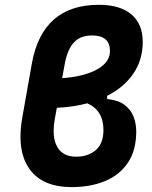

<svg xmlns="http://www.w3.org/2000/svg" viewBox="-20 -762 626 792"><path d="M275.9 9.8Q154.8 9.8 101.6 -64.9Q64.5 -116.7 64.5 -197.8Q64.5 -234.4 71.8 -276.4L111.3 -499.5Q154.8 -742.2 387.7 -742.2Q475.6 -742.2 522.2 -702.4Q568.8 -662.6 568.8 -589.4Q568.8 -515.6 530.3 -458.7Q491.7 -401.9 421.9 -366.7V-353.5Q467.3 -349.1 493.4 -329.6Q519.5 -310.1 530.8 -281Q542 -252 542 -219.7Q542 -142.6 508.1 -91.6Q474.1 -40.5 414.1 -15.4Q354 9.8 275.9 9.8ZM340.3 -335.9Q282.2 -320.3 214.4 -317.4L206.1 -271.5Q201.2 -244.6 201.2 -221.7Q201.2 -182.6 215.8 -156.7Q238.8 -115.7 293.5 -115.7Q342.3 -115.2 374.5 -142.3Q406.7 -169.4 406.7 -225.6Q406.7 -306.2 340.3 -335.9ZM236.3 -439.5Q325.7 -445.8 379.6 -475.3Q433.6 -504.9 433.6 -551.3Q433.6 -615.7 359.9 -615.7Q311 -615.7 284.4 -586.4Q257.8 -557.1 247.1 -498Z"/></svg>

Font: CaskaydiaCove NF
Style: Bold Italic
Weight: 700
Italic angle: -10°
Designer: Aaron Bell
Foundry: Saja Typeworks
Version: Version 2111.001; VTT 6.35;Nerd Fonts 3.2.1